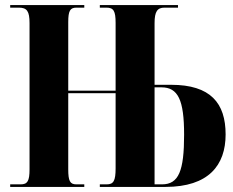

<svg xmlns="http://www.w3.org/2000/svg" viewBox="-20 -734 916 754"><path d="M20 0H311V-10H280C255 -10 248 -23 248 -69V-368H434V-73C434 -24 426 -10 399 -10H372V0H630C799 0 866 -85 866 -206C866 -329 807 -401 652 -401H587V-643C587 -689 598 -704 626 -704H679V-714H372V-704H398C426 -704 434 -691 434 -644V-378H248V-647C248 -691 255 -704 280 -704H311V-714H20V-704H54C86 -704 96 -690 96 -643V-69C96 -23 88 -10 61 -10H20ZM587 -10V-391H614C679 -391 703 -342 703 -205C703 -63 682 -10 616 -10Z"/></svg>

Font: Noto Serif Display Condensed Extra
Style: Regular
Weight: 800
Width: 3
Designer: Monotype Design Team
Foundry: Monotype Imaging Inc.
Version: Version 1.900